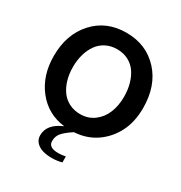

<svg xmlns="http://www.w3.org/2000/svg" viewBox="-222 -898 1227 1303"><g transform="rotate(30 391.0 -246.0)"><path d="M591.8 -355Q591.8 -409.2 579.1 -455.3Q566.4 -501.5 542.2 -536.9Q518.1 -572.3 479.2 -592.5Q440.4 -612.8 391.1 -612.8Q342.8 -612.8 304 -592.8Q265.1 -572.8 240.5 -537.8Q215.8 -502.9 202.9 -457.3Q189.9 -411.6 189.9 -358.9Q189.9 -306.2 202.9 -260.3Q215.8 -214.4 240.5 -179.7Q265.1 -145 304 -125Q342.8 -105 391.1 -105Q453.6 -105 500 -139.6Q546.4 -174.3 569.1 -230.2Q591.8 -286.1 591.8 -355ZM339.8 20Q204.6 3.4 122.3 -101.1Q40 -205.6 40 -358.9Q40 -527.3 136.2 -633.8Q233.4 -741.2 390.1 -741.2Q546.4 -741.2 645 -633.8Q742.2 -527.8 742.2 -354Q742.2 -246.6 701.7 -166.5Q661.1 -86.4 589.8 -36.1Q515.6 16.1 417 22Q362.3 57.6 339.8 85Q318.8 110.4 318.8 147.9Q318.8 198.2 395 198.2Q422.9 198.2 452.1 191.9V238.8Q413.1 249 373 249Q333.5 249 302 239.7Q270.5 230.5 249.8 208.5Q229 186.5 229 153.8Q229 66.9 339.8 20Z"/></g></svg>

Font: Miedinger*
Style: Bold
Weight: 700
Version: Version 001.000